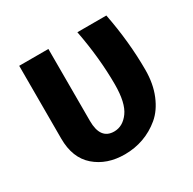

<svg xmlns="http://www.w3.org/2000/svg" viewBox="-126 -661 815 809"><g transform="rotate(-30 281.5 -257.0)"><path d="M486 -530Q514 -386 514 -250Q514 -182 492 -129Q470 -76 433.5 -45.5Q397 -15 353.5 0.5Q310 16 262 16Q175 16 118.5 -33Q62 -82 62 -176V-530H204V-180Q204 -90 271 -90Q313 -90 342.5 -130.5Q372 -171 372 -261Q372 -389 345 -530Z"/></g></svg>

Font: Fira Sans SemiBold
Style: Regular
Weight: 600
Designer: bBox Type GmbH & Carrois Corporate GbR & Edenspiekermann AG
Foundry: bBox Type GmbH & Carrois Corporate GbR & Edenspiekermann AG
Version: Version 4.301;PS 004.301;hotconv 1.0.88;makeotf.lib2.5.64775